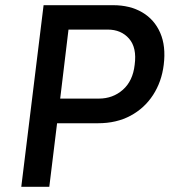

<svg xmlns="http://www.w3.org/2000/svg" viewBox="-20 -720 654 740"><path d="M62 0 148 -700H416Q481 -700 528 -672.5Q575 -645 597.5 -593.5Q620 -542 611 -470Q603 -405 570 -354Q537 -303 483 -274Q429 -245 358 -245H200L170 0ZM212 -340H361Q415 -340 453.5 -374Q492 -408 499 -470Q508 -536 477.5 -571Q447 -606 395 -606H244Z"/></svg>

Font: Inclusive Sans Medium
Style: Italic
Weight: 500
Italic angle: -7°
Designer: Olivia King
Foundry: Olivia King
Version: Version 2.004